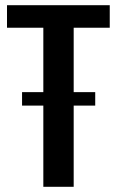

<svg xmlns="http://www.w3.org/2000/svg" viewBox="-20 -720 450 740"><path d="M403 -700V-613H206L264 -666V0H147V-666L202 -613H7V-700ZM347 -365V-313H65V-365Z"/></svg>

Font: Pathway Extreme Condensed SemiBold
Style: Regular
Weight: 600
Width: 3
Version: Version 1.001;gftools[0.9.26]